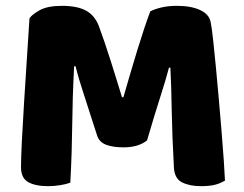

<svg xmlns="http://www.w3.org/2000/svg" viewBox="-20 -630 837 658"><path d="M484 -149Q471 -138 450.5 -131.5Q430 -125 403 -125Q367 -125 343.5 -134Q320 -143 313 -165Q285 -253 267 -307.5Q249 -362 239 -403H234Q231 -344 229.5 -295.5Q228 -247 227.5 -201Q227 -155 225.5 -108Q224 -61 221 -4Q208 1 187 4.5Q166 8 145 8Q101 8 76.5 -6Q52 -20 52 -57Q52 -88 55 -147.5Q58 -207 62.5 -279Q67 -351 72 -427Q77 -503 81 -567Q89 -580 116 -595Q143 -610 192 -610Q245 -610 275 -593.5Q305 -577 319 -540Q328 -516 338.5 -485Q349 -454 359.5 -421Q370 -388 380 -355.5Q390 -323 398 -297H403Q427 -381 451 -459.5Q475 -538 495 -591Q510 -599 533.5 -604.5Q557 -610 586 -610Q635 -610 666 -595.5Q697 -581 702 -554Q706 -534 710.5 -492.5Q715 -451 720 -399Q725 -347 730 -289Q735 -231 739.5 -177.5Q744 -124 747 -79.5Q750 -35 751 -11Q734 -1 715.5 3.5Q697 8 668 8Q630 8 604 -5Q578 -18 576 -56Q570 -165 568.5 -252Q567 -339 564 -398H559Q549 -359 530 -300Q511 -241 484 -149Z"/></svg>

Font: Baloo Thambi 2 ExtraBold
Style: Regular
Weight: 800
Designer: Aadarsh Rajan and Ek Type
Foundry: Ek Type
Version: Version 1.640;hotconv 1.0.111;makeotfexe 2.5.65597; ttfautoh